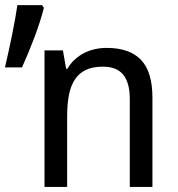

<svg xmlns="http://www.w3.org/2000/svg" viewBox="-20 -734 700 754"><path d="M489.7 0V-345.2Q489.7 -408.7 464.1 -440.4Q438.5 -472.2 383.8 -472.2Q344.2 -472.2 317.4 -459.5Q290.5 -446.8 274.2 -421.9Q257.8 -397 250.7 -360.8Q243.7 -324.7 243.7 -277.8V0H154.8V-536.1H227.1L239.7 -463.9H244.6Q256.8 -484.9 273.7 -500.2Q290.5 -515.6 310.5 -525.9Q330.6 -536.1 353 -541Q375.5 -545.9 398.9 -545.9Q488.3 -545.9 533.4 -499.3Q578.6 -452.6 578.6 -350.1V0ZM145.5 -713.9 152.3 -703.1Q145.5 -676.3 136 -646.7Q126.5 -617.2 115 -586.7Q103.5 -556.2 91.1 -526.4Q78.6 -496.6 66.4 -469.2H-0.5Q6.3 -498.5 13.4 -530.8Q20.5 -563 27.1 -595.2Q33.7 -627.4 39.1 -657.7Q44.4 -688 48.3 -713.9Z"/></svg>

Font: Genotype
Style: Regular
Weight: 400
Foundry: Ascender Corporation
Version: Version 1.00